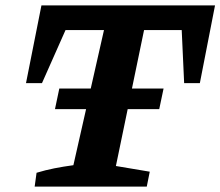

<svg xmlns="http://www.w3.org/2000/svg" viewBox="-20 -689 814 709"><path d="M774 -669 718 -382H660L651 -578H512L408 -76L533 -55L522 0H108L115 -51Q148 -61 181 -67.5Q214 -74 251 -79L364 -578H222L135 -382H76L133 -669ZM199 -362H584L568 -286H183Z"/></svg>

Font: Piazzolla Thin ExtraBold
Style: Italic
Weight: 800
Italic angle: -11.3°
Version: Version 2.005